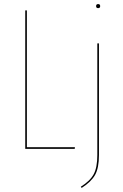

<svg xmlns="http://www.w3.org/2000/svg" viewBox="-20 -731 606 943"><path d="M112 -8H348L347 0H104V-680H112ZM466 30Q466 94 447 128Q428 162 381 192L377 186Q422 158 440 125Q458 92 458 30V-518H466ZM472 -701Q472 -691 462 -691Q452 -691 452 -701Q452 -711 462 -711Q472 -711 472 -701Z"/></svg>

Font: Fira Sans Compressed Eight
Style: Regular
Weight: 100
Width: 1
Designer: bBox Type GmbH & Carrois Corporate GbR & Edenspiekermann AG
Foundry: bBox Type GmbH & Carrois Corporate GbR & Edenspiekermann AG
Version: Version 4.301